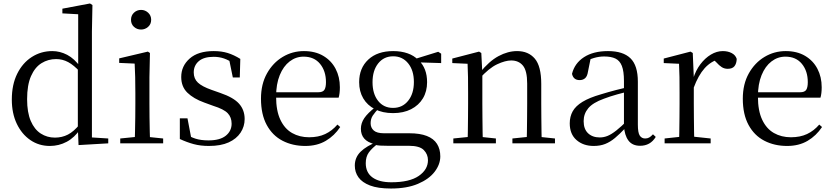

<svg xmlns="http://www.w3.org/2000/svg" viewBox="-20 -825 4794 1105"><path d="M267 15Q204 15 154.5 -19Q105 -53 76.5 -113Q48 -173 48 -252Q48 -338 79 -400.5Q110 -463 163 -497Q216 -531 281 -531Q325 -531 366.5 -509.5Q408 -488 444 -438H453L441 -411Q405 -450 372.5 -467.5Q340 -485 303 -485Q257 -485 219 -461.5Q181 -438 158.5 -387Q136 -336 136 -254Q136 -178 157 -129Q178 -80 214.5 -56.5Q251 -33 296 -33Q337 -33 371 -50.5Q405 -68 439 -110L452 -82H442Q409 -33 364 -9Q319 15 267 15ZM432 10 428 -89V-92V-431L430 -440V-743L339 -748V-775L498 -805L512 -796L509 -644V-34L603 -28V0Z M672 0V-28L782 -39H813L919 -28V0ZM755 0Q756 -24 757 -65Q758 -106 758.5 -150.5Q759 -195 759 -229V-289Q759 -340 758 -381Q757 -422 755 -459L666 -463V-489L831 -528L843 -520L840 -380V-229Q840 -195 840.5 -150.5Q841 -106 842 -65Q843 -24 844 0ZM792 -655Q768 -655 751 -670.5Q734 -686 734 -711Q734 -736 751 -752Q768 -768 792 -768Q815 -768 832.5 -752Q850 -736 850 -711Q850 -686 832.5 -670.5Q815 -655 792 -655Z M1182 15Q1134 15 1095 4.5Q1056 -6 1015 -25V-144H1059L1083 -18L1046 -20V-56Q1074 -37 1105 -27Q1136 -17 1180 -17Q1246 -17 1279.5 -44Q1313 -71 1313 -113Q1313 -150 1290.5 -173.5Q1268 -197 1207 -216L1155 -235Q1094 -257 1058.5 -291.5Q1023 -326 1023 -382Q1023 -445 1071.5 -488Q1120 -531 1210 -531Q1255 -531 1290.5 -520Q1326 -509 1363 -486L1360 -379H1320L1296 -496L1327 -490V-458Q1297 -479 1269 -488.5Q1241 -498 1210 -498Q1153 -498 1124 -473Q1095 -448 1095 -408Q1095 -372 1119 -349.5Q1143 -327 1197 -308L1248 -290Q1324 -264 1356 -228Q1388 -192 1388 -140Q1388 -97 1364.5 -61.5Q1341 -26 1296 -5.5Q1251 15 1182 15Z M1737 15Q1664 15 1606 -15Q1548 -45 1515 -106Q1482 -167 1482 -257Q1482 -341 1516.5 -402.5Q1551 -464 1607 -497.5Q1663 -531 1729 -531Q1794 -531 1840.5 -503.5Q1887 -476 1911.5 -429Q1936 -382 1936 -323Q1936 -287 1929 -263H1521V-294H1811Q1838 -294 1847 -308Q1856 -322 1856 -352Q1856 -416 1822 -457.5Q1788 -499 1727 -499Q1683 -499 1647 -471.5Q1611 -444 1590 -392.5Q1569 -341 1569 -269Q1569 -188 1593.5 -136Q1618 -84 1661 -59.5Q1704 -35 1759 -35Q1812 -35 1851.5 -53.5Q1891 -72 1922 -108L1938 -94Q1905 -44 1855 -14.5Q1805 15 1737 15Z M2230 260Q2155 260 2109.5 242.5Q2064 225 2043 195.5Q2022 166 2022 128Q2022 81 2055.5 48Q2089 15 2155 -11L2160 -2Q2121 27 2103 52Q2085 77 2085 114Q2085 168 2123.5 196Q2162 224 2232 224Q2337 224 2390 187.5Q2443 151 2443 97Q2443 63 2419 38.5Q2395 14 2332 14H2209Q2186 14 2168 13Q2150 12 2134 7V4Q2057 -15 2057 -84Q2057 -116 2076.5 -145Q2096 -174 2141 -209V-218L2164 -206Q2138 -179 2125.5 -160Q2113 -141 2113 -116Q2113 -90 2131 -74Q2149 -58 2190 -58H2336Q2397 -58 2436.5 -42.5Q2476 -27 2495 3Q2514 33 2514 75Q2514 121 2481.5 163.5Q2449 206 2385.5 233Q2322 260 2230 260ZM2242 -174Q2182 -174 2138 -196.5Q2094 -219 2070.5 -259Q2047 -299 2047 -352Q2047 -433 2099.5 -482Q2152 -531 2243 -531Q2289 -531 2326 -518Q2363 -505 2387 -480L2390 -478Q2438 -432 2438 -352Q2438 -299 2414 -259Q2390 -219 2346 -196.5Q2302 -174 2242 -174ZM2242 -204Q2296 -204 2329 -245Q2362 -286 2362 -353Q2362 -420 2329 -460.5Q2296 -501 2243 -501Q2189 -501 2156.5 -460Q2124 -419 2124 -352Q2124 -285 2156 -244.5Q2188 -204 2242 -204ZM2357 -467V-484H2363L2502 -527L2519 -516V-462Z M2589 0V-28L2697 -39H2730L2834 -28V0ZM2671 0Q2672 -24 2672.5 -65Q2673 -106 2673.5 -150.5Q2674 -195 2674 -229V-289Q2674 -341 2673.5 -381Q2673 -421 2671 -458L2583 -462V-488L2737 -528L2750 -520L2756 -403V-402V-229Q2756 -195 2756.5 -150.5Q2757 -106 2757.5 -65Q2758 -24 2759 0ZM2929 0V-28L3036 -39H3069L3174 -28V0ZM3011 0Q3012 -24 3012.5 -64.5Q3013 -105 3013.5 -149.5Q3014 -194 3014 -229V-344Q3014 -418 2989.5 -447.5Q2965 -477 2922 -477Q2888 -477 2841 -455Q2794 -433 2739 -372L2731 -406H2741Q2795 -473 2849 -502Q2903 -531 2956 -531Q3021 -531 3058 -487.5Q3095 -444 3095 -342V-229Q3095 -194 3095.5 -149.5Q3096 -105 3096.5 -64.5Q3097 -24 3098 0Z M3397 15Q3337 15 3298 -19Q3259 -53 3259 -115Q3259 -154 3276 -184.5Q3293 -215 3332.5 -239Q3372 -263 3438 -282Q3480 -295 3526 -307Q3572 -319 3612 -328V-303Q3572 -293 3531 -281.5Q3490 -270 3456 -257Q3392 -234 3365.5 -202Q3339 -170 3339 -128Q3339 -82 3364.5 -58Q3390 -34 3432 -34Q3455 -34 3477 -43Q3499 -52 3527 -74Q3555 -96 3593 -134L3602 -87H3578Q3547 -54 3519.5 -31Q3492 -8 3463 3.5Q3434 15 3397 15ZM3664 14Q3619 14 3596.5 -16.5Q3574 -47 3571 -100V-103V-359Q3571 -415 3559 -445.5Q3547 -476 3522 -488Q3497 -500 3457 -500Q3428 -500 3399 -491.5Q3370 -483 3337 -465L3380 -492L3364 -413Q3360 -386 3347.5 -375Q3335 -364 3316 -364Q3280 -364 3272 -400Q3287 -461 3341 -496Q3395 -531 3479 -531Q3566 -531 3608.5 -489.5Q3651 -448 3651 -355V-108Q3651 -61 3662 -44.5Q3673 -28 3693 -28Q3706 -28 3716 -33.5Q3726 -39 3738 -52L3754 -37Q3738 -11 3715.5 1.5Q3693 14 3664 14Z M3805 0V-28L3916 -40H3957L4070 -28V0ZM3888 0Q3889 -24 3889.5 -65Q3890 -106 3890.5 -150.5Q3891 -195 3891 -229V-289Q3891 -341 3890.5 -381Q3890 -421 3888 -458L3800 -462V-488L3954 -528L3967 -520L3973 -379V-378V-229Q3973 -195 3973.5 -150.5Q3974 -106 3974.5 -65Q3975 -24 3976 0ZM3972 -319 3951 -371H3969Q3984 -420 4011 -455.5Q4038 -491 4071.5 -511Q4105 -531 4140 -531Q4169 -531 4191 -519.5Q4213 -508 4220 -486Q4219 -459 4207 -444Q4195 -429 4168 -429Q4149 -429 4134 -438.5Q4119 -448 4102 -467L4079 -489L4124 -487Q4072 -473 4035.5 -432.5Q3999 -392 3972 -319Z M4510 15Q4437 15 4379 -15Q4321 -45 4288 -106Q4255 -167 4255 -257Q4255 -341 4289.5 -402.5Q4324 -464 4380 -497.5Q4436 -531 4502 -531Q4567 -531 4613.5 -503.5Q4660 -476 4684.5 -429Q4709 -382 4709 -323Q4709 -287 4702 -263H4294V-294H4584Q4611 -294 4620 -308Q4629 -322 4629 -352Q4629 -416 4595 -457.5Q4561 -499 4500 -499Q4456 -499 4420 -471.5Q4384 -444 4363 -392.5Q4342 -341 4342 -269Q4342 -188 4366.5 -136Q4391 -84 4434 -59.5Q4477 -35 4532 -35Q4585 -35 4624.5 -53.5Q4664 -72 4695 -108L4711 -94Q4678 -44 4628 -14.5Q4578 15 4510 15Z"/></svg>

Font: Noto Serif JP ExtraLight
Style: Regular
Weight: 400
Version: Version 2.003-H1;hotconv 1.1.1;makeotfexe 2.6.0